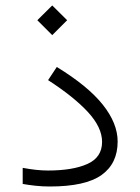

<svg xmlns="http://www.w3.org/2000/svg" viewBox="-20 -679 510 698"><path d="M115.7 -605.5 169.9 -659.2 224.1 -605.5 169.9 -551.3ZM62.5 -68.8Q88.4 -64 111.1 -61.5Q133.8 -59.1 154.8 -59.1Q244.6 -59.1 297.9 -83Q351.1 -106.9 351.1 -163.1Q351.1 -215.8 299.8 -271.5Q248.5 -327.1 154.8 -387.7L186.5 -435.5Q299.8 -366.2 353.8 -298.3Q407.7 -230.5 407.7 -164.6Q407.7 -84.5 349.1 -42.7Q290.5 -1 161.1 -1Q134.8 -1 109.6 -3.7Q84.5 -6.3 62.5 -10.3Z"/></svg>

Font: Vazir Thin FD-UI
Style: Thin-FD-UI
Weight: 100
Designer: Saber Rastikerdar
Foundry: Saber Rastikerdar
Version: Version 30.1.0